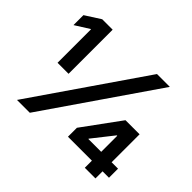

<svg xmlns="http://www.w3.org/2000/svg" viewBox="-154 -932 1157 1157"><g transform="rotate(45 424.5 -353.5)"><path d="M590.8 -707H700.2L213.9 0H104.5ZM119.1 -616.2H116.2L26.4 -559.6V-644.5L124 -707H212.9V-331.1H119.1ZM478.5 -136.7 653.3 -376H773.4V-137.7H828.1V-60.5H773.4V0H682.6V-60.5H478.5ZM684.6 -137.7V-274.4H680.7L575.2 -140.6V-137.7Z"/></g></svg>

Font: Pretendard
Style: Bold
Weight: 700
Designer: Base glyphs from Inter by Rasmus Andersson; Hangeul glyphs from Noto Sans CJK(Source Han Sans) by Jang Soo-young and Kan
Foundry: Kil Hyung-jin
Version: Version 1.309